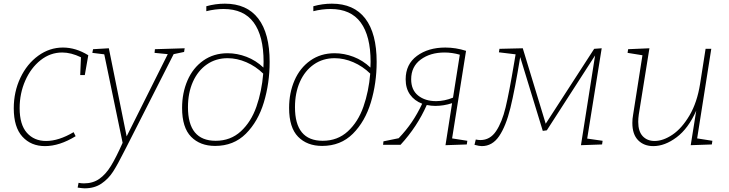

<svg xmlns="http://www.w3.org/2000/svg" viewBox="-20 -789 3971 1046"><path d="M461 -488 442 -380H417L421 -477Q367 -503 319 -503Q254 -503 201 -461Q148 -419 117.5 -349.5Q87 -280 87 -200Q87 -110 126.5 -65.5Q166 -21 231 -21Q300 -21 381 -69L392 -47Q304 7 225 7Q149 7 102 -44.5Q55 -96 55 -199Q55 -289 91 -365Q127 -441 188.5 -485.5Q250 -530 323 -530Q393 -530 461 -488Z M986 -526 983 -506 926 -494 673 4 655 39Q621 107 596 146Q571 185 533 211Q495 237 441 237Q431 237 403 233L408 207Q423 210 437 210Q486 210 521 185.5Q556 161 584 115.5Q612 70 648 -11L548 -493L483 -501L487 -521L573 -526L670 -46L894 -494L822 -501L824 -521Z M1449 -452Q1449 -336 1417.5 -231.5Q1386 -127 1319.5 -60.5Q1253 6 1152 6Q1070 6 1021 -44Q972 -94 972 -201Q972 -283 1001.5 -351Q1031 -419 1087.5 -459Q1144 -499 1220 -499Q1272 -499 1323 -479.5Q1374 -460 1415 -421Q1416 -432 1416 -452Q1416 -593 1362 -666.5Q1308 -740 1198 -740Q1152 -740 1104 -728V-755Q1154 -769 1205 -769Q1325 -769 1387 -688Q1449 -607 1449 -452ZM1414 -388Q1373 -428 1322 -450Q1271 -472 1220 -472Q1156 -472 1107 -438Q1058 -404 1031 -343.5Q1004 -283 1004 -205Q1004 -22 1155 -22Q1236 -22 1292 -73.5Q1348 -125 1377 -208Q1406 -291 1414 -388Z M2032 -452Q2032 -336 2000.5 -231.5Q1969 -127 1902.5 -60.5Q1836 6 1735 6Q1653 6 1604 -44Q1555 -94 1555 -201Q1555 -283 1584.5 -351Q1614 -419 1670.5 -459Q1727 -499 1803 -499Q1855 -499 1906 -479.5Q1957 -460 1998 -421Q1999 -432 1999 -452Q1999 -593 1945 -666.5Q1891 -740 1781 -740Q1735 -740 1687 -728V-755Q1737 -769 1788 -769Q1908 -769 1970 -688Q2032 -607 2032 -452ZM1997 -388Q1956 -428 1905 -450Q1854 -472 1803 -472Q1739 -472 1690 -438Q1641 -404 1614 -343.5Q1587 -283 1587 -205Q1587 -22 1738 -22Q1819 -22 1875 -73.5Q1931 -125 1960 -208Q1989 -291 1997 -388Z M2443 -35 2526 -22 2523 -2 2407 2 2443 -227Q2397 -212 2351 -212Q2330 -212 2305 -217Q2253 -99 2162 0H2067L2069 -19L2152 -36Q2193 -79 2223.5 -124Q2254 -169 2280 -224Q2238 -240 2214 -273.5Q2190 -307 2190 -357Q2190 -439 2251.5 -484.5Q2313 -530 2406 -530Q2463 -530 2519 -512ZM2448 -257 2485 -491Q2443 -503 2402 -503Q2324 -503 2272 -464.5Q2220 -426 2220 -357Q2220 -299 2258 -268.5Q2296 -238 2356 -238Q2401 -238 2448 -257Z M3179 -34 3263 -22 3260 -2 3145 2 3222 -487 2959 -79 2937 -76 2814 -478Q2785 -300 2760.5 -200.5Q2736 -101 2699 -47Q2662 7 2605 7Q2591 7 2565 0L2572 -29Q2585 -26 2597 -26Q2650 -26 2682.5 -74.5Q2715 -123 2734.5 -204Q2754 -285 2781 -446L2789 -493L2698 -504L2701 -523L2828 -526L2953 -115L3217 -523L3258 -526Z M3778 -35 3861 -22 3858 -2 3743 2 3773 -186Q3730 -89 3666 -41Q3602 7 3539 7Q3488 7 3456.5 -25Q3425 -57 3425 -119Q3425 -142 3429 -163L3480 -488L3399 -501L3402 -521L3518 -526L3460 -165Q3457 -144 3457 -125Q3457 -73 3481.5 -47Q3506 -21 3546 -21Q3593 -21 3644 -55.5Q3695 -90 3736.5 -160.5Q3778 -231 3794 -332L3824 -523H3855Z"/></svg>

Font: Bitter Pro ExtraLight
Style: Italic
Weight: 275
Italic angle: -9°
Designer: Sol Matas, and Bitter project Authors
Foundry: Sol Matas
Version: Version 1.010